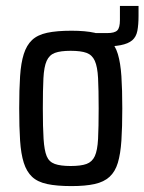

<svg xmlns="http://www.w3.org/2000/svg" viewBox="-20 -622 489 650"><path d="M271 -464V-510H343Q368 -510 377 -519Q386 -528 386 -554V-602H449V-568Q449 -538 445 -517.5Q441 -497 427.5 -485.5Q414 -474 388 -469Q362 -464 318 -464ZM222 8Q172 8 139.5 1Q107 -6 88.5 -23.5Q70 -41 60.5 -71Q51 -101 48 -146Q45 -191 45 -255Q45 -319 48 -364Q51 -409 60.5 -439Q70 -469 88.5 -486.5Q107 -504 139.5 -511Q172 -518 222 -518Q269 -518 300.5 -511Q332 -504 351 -486.5Q370 -469 379 -439Q388 -409 391 -364Q394 -319 394 -255Q394 -191 391 -146Q388 -101 379 -71Q370 -41 351 -23.5Q332 -6 300.5 1Q269 8 222 8ZM219 -60Q254 -60 273 -67Q292 -74 301 -93.5Q310 -113 312 -152Q314 -191 314 -255Q314 -319 312 -357.5Q310 -396 301 -416Q292 -436 273 -443Q254 -450 219 -450Q185 -450 166 -443Q147 -436 138 -416Q129 -396 127 -357Q125 -318 125 -255Q125 -191 127.5 -152Q130 -113 138 -93.5Q146 -74 165.5 -67Q185 -60 219 -60Z"/></svg>

Font: Saira Condensed Medium
Style: Regular
Weight: 500
Width: 3
Designer: Hector Gatti with collaboration of the Omnibus-Type team
Foundry: Omnibus-Type
Version: Version 1.101